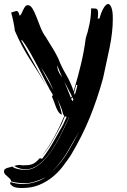

<svg xmlns="http://www.w3.org/2000/svg" viewBox="-20 -568 637 965"><path d="M42 269Q50 277 69.5 281.5Q89 286 107 286Q140 286 170 264.5Q200 243 227.5 206Q255 169 280 121Q305 73 328 20H327Q307 64 284 110.5Q261 157 234 195.5Q207 234 175.5 258.5Q144 283 108 283Q79 283 51 266Q66 261 79 261Q83 261 93 263Q109 263 120 262Q131 261 141 257.5Q151 254 160 246.5Q169 239 180 227L192 230Q221 192 246.5 148Q272 104 297 59L315 19L306 17L291 53Q268 98 243 141.5Q218 185 186 221Q221 178 250 125Q279 72 303 15L297 5Q292 -18 282 -40Q275 -57 266 -75Q284 -32 291 8Q281 5 274.5 -4.5Q268 -14 262.5 -27Q257 -40 252.5 -54Q248 -68 241 -82L246 -91Q230 -116 211.5 -153Q193 -190 172.5 -229Q152 -268 131 -305Q110 -342 90 -367L87 -364L212 -139Q174 -203 131 -269Q88 -335 54 -415Q54 -422 52 -433.5Q50 -445 47.5 -457.5Q45 -470 42 -482.5Q39 -495 36 -505L62 -513Q67 -513 71 -508.5Q75 -504 78 -490Q83 -490 87 -498Q91 -506 95.5 -516Q100 -526 105.5 -534Q111 -542 120 -542Q133 -542 143.5 -524.5Q154 -507 163.5 -482Q173 -457 184 -429.5Q195 -402 210 -382Q226 -355 242.5 -329Q259 -303 273 -274Q288 -234 312 -193.5Q336 -153 350 -109Q374 -189 388.5 -251.5Q403 -314 411 -376Q422 -408 430 -448Q438 -488 438 -526L460 -525Q465 -525 469 -520.5Q473 -516 473 -499Q473 -494 472.5 -488.5Q472 -483 471 -475H480Q489 -508 501 -528Q513 -548 524 -548Q532 -548 539.5 -531Q547 -514 547 -474Q547 -407 531 -329Q515 -251 498 -175Q470 -73 432 21Q394 115 336 212Q318 239 295.5 268.5Q273 298 243.5 322Q214 346 176.5 361.5Q139 377 91 377Q56 377 43.5 368Q31 359 31 354Q31 351 33 347Q63 357 97 357Q121 357 152.5 348.5Q184 340 209 323Q186 335 157.5 344Q129 353 106 353Q70 353 36 344Q36 337 30.5 331Q25 325 18 319.5Q11 314 5.5 308Q0 302 0 294Q0 286 5 282Q10 278 16.5 276Q23 274 30 272.5Q37 271 42 269ZM378 92Q349 144 318 196.5Q287 249 240 296Q288 251 319.5 198.5Q351 146 378 92ZM303 -159 336 -77 342 -83ZM356 -91Q360 -103 363 -115L369 -139L363 -142L352 -103Q354 -95 356 -91ZM243 -127Q232 -153 217.5 -178.5Q203 -204 186 -229Q201 -200 217 -171Q233 -144 247 -116ZM267 -241Q268 -226 271.5 -216Q275 -206 279.5 -198.5Q284 -191 288.5 -184.5Q293 -178 297 -169L295 -172ZM344 -79 337 -71Q339 -68 341 -65.5Q343 -63 344 -59L349 -67Z"/></svg>

Font: Finger Paint
Style: Regular
Weight: 400
Designer: Ralph du Carrois
Foundry: Ralph du Carrois
Version: Version 1.002